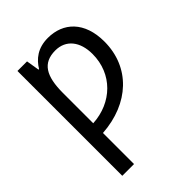

<svg xmlns="http://www.w3.org/2000/svg" viewBox="-225 -655 1005 1005"><g transform="rotate(-45 277.5 -153.0)"><path d="M314 -546C238 -546 194 -509 166 -463H162L150 -536H79V240H166V10C371 -4 510 -133 510 -323C510 -470 427 -546 314 -546ZM295 -472C374 -472 420 -412 420 -321C420 -174 311 -70 166 -62V-286C166 -411 202 -472 295 -472Z"/></g></svg>

Font: Noto Sans Thai
Style: Regular
Weight: 400
Designer: Monotype Design Team
Foundry: Monotype Imaging Inc.
Version: Version 1.901